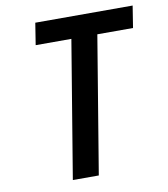

<svg xmlns="http://www.w3.org/2000/svg" viewBox="-82 -805 765 874"><g transform="rotate(-10 300.0 -367.5)"><path d="M184 0 289 -634H124L140 -735H590L574 -634H409L304 0Z"/></g></svg>

Font: Iosevka Extended Oblique
Style: Bold
Weight: 700
Width: 7
Italic angle: -9°
Monospace: yes
Designer: Belleve Invis
Foundry: Belleve Invis
Version: Version 32.5.0; ttfautohint (v1.8.4)